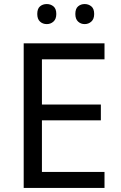

<svg xmlns="http://www.w3.org/2000/svg" viewBox="-20 -928 596 948"><path d="M496 0H97V-714H496V-635H187V-412H478V-334H187V-79H496ZM164 -859Q164 -885 177.5 -896.5Q191 -908 211 -908Q230 -908 244 -896.5Q258 -885 258 -859Q258 -834 244 -821.5Q230 -809 211 -809Q191 -809 177.5 -821.5Q164 -834 164 -859ZM352 -859Q352 -885 365.5 -896.5Q379 -908 398 -908Q417 -908 431 -896.5Q445 -885 445 -859Q445 -834 431 -821.5Q417 -809 398 -809Q379 -809 365.5 -821.5Q352 -834 352 -859Z"/></svg>

Font: Noto Sans
Style: Regular
Weight: 400
Designer: Monotype Design Team
Foundry: Monotype Imaging Inc.
Version: Version 1.902